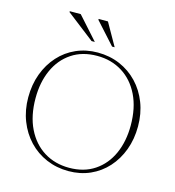

<svg xmlns="http://www.w3.org/2000/svg" viewBox="-127 -991 1009 1108"><g transform="rotate(15 377.0 -437.0)"><path d="M371.5 -695Q443 -695 503.8 -669Q564.5 -643 609.8 -595.5Q655 -548 680 -483.5Q705 -419 705 -343Q705 -266.5 681 -202Q657 -137.5 613.8 -89.8Q570.5 -42 511.8 -16Q453 10 383 10Q312 10 251 -16Q190 -42 145 -89.5Q100 -137 74.8 -201.5Q49.5 -266 49.5 -342Q49.5 -418.5 73.5 -483Q97.5 -547.5 140.8 -595.2Q184 -643 243 -669Q302 -695 371.5 -695ZM381.5 -9.5Q470.5 -9.5 533.5 -51.8Q596.5 -94 629.8 -168Q663 -242 663 -337Q663 -442 625.8 -518Q588.5 -594 523 -634.8Q457.5 -675.5 373.5 -675.5Q284.5 -675.5 221.2 -633.2Q158 -591 124.8 -517.2Q91.5 -443.5 91.5 -348Q91.5 -243 128.8 -167Q166 -91 231.5 -50.2Q297 -9.5 381.5 -9.5ZM338 -749.5H318.5L152.5 -878V-883.5H218ZM456.5 -749.5H441L325 -878V-883.5H380.5Z"/></g></svg>

Font: Newsreader 36pt ExtraLight
Style: Regular
Weight: 250
Designer: Hugues Gentile
Foundry: Production Type
Version: Version 1.003